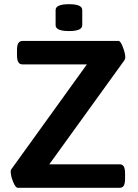

<svg xmlns="http://www.w3.org/2000/svg" viewBox="-20 -895 656 915"><path d="M31 -77Q31 -83 33 -87L394 -588H88Q74 -588 67.5 -598.5Q61 -609 61 -633V-656Q61 -679 67.5 -689.5Q74 -700 88 -700H545Q554 -700 565.5 -670.5Q577 -641 577 -622Q577 -615 573 -608L215 -112H550Q564 -112 570 -101.5Q576 -91 576 -68V-44Q576 -21 570 -10.5Q564 0 550 0H65Q54 0 42.5 -28.5Q31 -57 31 -77ZM245 -775V-847Q245 -875 309 -875Q372 -875 372 -847V-775Q372 -747 309 -747Q245 -747 245 -775Z"/></svg>

Font: Asap-SemiBold
Style: Regular
Weight: 600
Designer: Pablo Cosgaya
Foundry: Omnibus-Type
Version: Version 2.000; ttfautohint (v1.8)